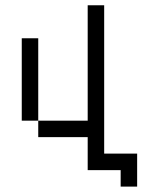

<svg xmlns="http://www.w3.org/2000/svg" viewBox="-20 -645 540 728"><path d="M437.5 0V62.5H500Q500 62.5 500 -62.5H375V-625H312.5V-187.5H125V-125H312.5Q312.5 -125 312.5 0ZM125 -187.5V-500H62.5V-187.5Z"/></svg>

Font: UnifontExMono
Style: Regular
Weight: 500
Version: Version 15.0.06